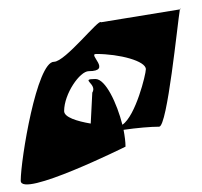

<svg xmlns="http://www.w3.org/2000/svg" viewBox="-20 -518 517 491"><path d="M33 -56C33 -10 301 -143 301 -143C301 -155 299 -170 296 -186C330 -191 366 -194 387 -194C408 -194 434 -459 440 -494L238 -461C234 -472 147 -360 118 -360C74 -360 33 -110 33 -56ZM144 -234C144 -278 184 -336 207 -336C268 -336 203 -380 226 -380C286 -380 353 -362 353 -341C353 -328 327 -222 293 -199C279 -254 250 -316 224 -316C182 -316 230 -304 216 -281L212 -202C177 -208 144 -218 144 -234ZM440 -494H441C441 -499 441 -499 440 -494Z"/></svg>

Font: Crazy Punk
Style: Regular
Weight: 400
Version: Version 1